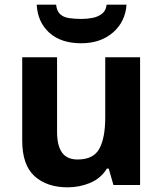

<svg xmlns="http://www.w3.org/2000/svg" viewBox="-20 -791 697 821"><path d="M579 -546V0H465L445 -70H437Q411 -28 365.5 -9Q320 10 269 10Q181 10 128 -37.5Q75 -85 75 -190V-546H224V-227Q224 -169 245 -139Q266 -109 312 -109Q380 -109 405 -155.5Q430 -202 430 -289V-546ZM521 -771Q516 -698 463 -652Q410 -606 327 -606Q241 -606 191 -651Q141 -696 137 -771H220Q223 -743 237.5 -730Q252 -717 276 -713.5Q300 -710 328 -710Q352 -710 375.5 -714.5Q399 -719 416 -732Q433 -745 436 -771Z"/></svg>

Font: Noto Sans Hanifi Rohingya
Style: Regular
Weight: 400
Designer: Monotype Design Team and DaltonMaag
Foundry: Google LLC
Version: Version 2.101